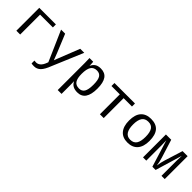

<svg xmlns="http://www.w3.org/2000/svg" viewBox="235 -1731 3131 3131"><g transform="rotate(45 1800.5 -165.5)"><path d="M512.7 -528.3V-459H217.3V0H129.4V-528.3Z M742.7 207.5Q706.5 207.5 682.1 202.1V136.2Q700.7 139.2 723.1 139.2Q761.7 139.2 795.7 110.4Q829.6 81.5 853 18.6L861.8 -5.4L632.3 -528.3H726.1L855 -214.8Q899.4 -105.5 902.8 -90.8L922.9 -144.5L1074.2 -528.3H1167L944.3 0Q900.9 114.7 854.2 161.1Q807.6 207.5 742.7 207.5Z M1732.4 -266.6Q1732.4 9.8 1541 9.8Q1420.9 9.8 1379.4 -80.1H1377Q1378.9 -76.2 1378.9 1V207.5H1290.5V-418.9Q1290.5 -502 1287.6 -528.3H1373Q1373.5 -526.4 1374.5 -513.9Q1375.5 -501.5 1376.7 -477.3Q1377.9 -453.1 1377.9 -441.4H1379.9Q1404.3 -492.7 1442.1 -515.9Q1480 -539.1 1541 -539.1Q1637.7 -539.1 1685.1 -472.4Q1732.4 -405.8 1732.4 -266.6ZM1641.6 -266.6Q1641.6 -377 1611.8 -424.1Q1582 -471.2 1518.1 -471.2Q1444.3 -471.2 1411.6 -417.7Q1378.9 -364.3 1378.9 -255.9Q1378.9 -151.9 1411.6 -103.5Q1444.3 -55.2 1517.1 -55.2Q1582 -55.2 1611.8 -104.5Q1641.6 -153.8 1641.6 -266.6Z M1863.8 -528.3H2336.4V-459H2144V0H2056.2V-459H1863.8Z M2936 -264.6Q2936 -131.3 2874.8 -60.8Q2813.5 9.8 2697.8 9.8Q2584.5 9.8 2524.2 -61.5Q2463.9 -132.8 2463.9 -264.6Q2463.9 -400.9 2525.6 -469.5Q2587.4 -538.1 2700.7 -538.1Q2819.8 -538.1 2877.9 -470.2Q2936 -402.3 2936 -264.6ZM2843.8 -264.6Q2843.8 -369.6 2810.3 -421.4Q2776.9 -473.1 2702.1 -473.1Q2626.5 -473.1 2591.3 -420.4Q2556.2 -367.7 2556.2 -264.6Q2556.2 -162.1 2591.3 -108.6Q2626.5 -55.2 2696.8 -55.2Q2774.4 -55.2 2809.1 -107.4Q2843.8 -159.7 2843.8 -264.6Z M3476.1 0V-353.5Q3476.1 -379.4 3480 -465.3L3340.8 0H3266.1L3122.6 -464.4Q3125.5 -427.7 3125.5 -353.5V0H3050.3V-528.3H3172.4L3270 -215.3Q3295.9 -132.8 3303.2 -65.9Q3314 -143.6 3336.4 -215.3L3434.1 -528.3H3550.8V0Z"/></g></svg>

Font: Liberation Mono
Style: Regular
Weight: 400
Monospace: yes
Designer: Steve Matteson
Foundry: Ascender Corporation
Version: Version 2.1.5